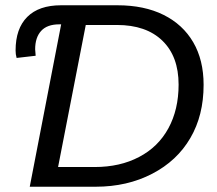

<svg xmlns="http://www.w3.org/2000/svg" viewBox="-20 -708 824 728"><path d="M425.3 -688Q526.9 -688 600.1 -651.6Q673.3 -615.2 712.6 -547.9Q752 -480.5 752 -386.2Q752 -270.5 701.7 -184.6Q651.4 -98.1 556.9 -49.1Q462.4 0 342.8 0H92.8L211.9 -615.7H204.6Q158.7 -615.7 136 -590.8Q113.3 -565.9 113.3 -521Q113.8 -514.6 114.3 -508.8Q114.7 -502.9 115.2 -496.6L43 -488.3Q41 -495.1 40 -502.4Q39.1 -509.8 39.1 -516.6Q39.1 -599.6 83.3 -643.8Q127.4 -688 211.4 -688ZM200.2 -74.7H338.9Q435.1 -74.7 507.3 -112.8Q579.6 -150.4 618.4 -221.4Q657.2 -292.5 657.2 -387.2Q657.2 -494.1 595.7 -553.7Q534.2 -613.3 423.3 -613.3H305.2Z"/></svg>

Font: Arimo
Style: Italic
Weight: 400
Italic angle: -12°
Designer: Steve Matteson
Foundry: Monotype Imaging Inc.
Version: Version 1.33